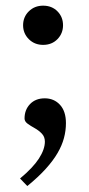

<svg xmlns="http://www.w3.org/2000/svg" viewBox="-20 -464 305 661"><path d="M49 150.5Q93.5 113.5 114 81.8Q134.5 50 134.5 23.5Q134.5 7 124 -4Q113.5 -15 99.5 -22.8Q85.5 -30.5 75 -38.2Q64.5 -46 64.5 -56Q64.5 -86 83.5 -105.8Q102.5 -125.5 134 -125.5Q166 -125.5 186.5 -103.2Q207 -81 207 -40Q207 -14 200.2 11.2Q193.5 36.5 178.2 62.8Q163 89 137.5 117.2Q112 145.5 74 176.5ZM128.5 -444.5Q158.5 -444.5 177.8 -425Q197 -405.5 197 -377Q197 -349 177.8 -329.2Q158.5 -309.5 128.5 -309.5Q99 -309.5 79.2 -329.2Q59.5 -349 59.5 -377Q59.5 -405.5 79.2 -425Q99 -444.5 128.5 -444.5Z"/></svg>

Font: Newsreader 24pt Medium
Style: Regular
Weight: 500
Designer: Hugues Gentile
Foundry: Production Type
Version: Version 1.003